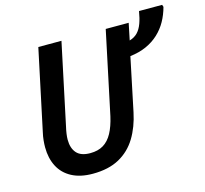

<svg xmlns="http://www.w3.org/2000/svg" viewBox="-109 -884 1088 1018"><g transform="rotate(-15 434.5 -375.0)"><path d="M279 10Q211 10 164 -15Q117 -40 93.5 -85.5Q70 -131 70 -191Q70 -208 72 -229Q74 -250 79 -271L173 -714H300L206 -270Q201 -249 198.5 -231Q196 -213 196 -199Q196 -152 219.5 -125.5Q243 -99 294 -99Q337 -99 366.5 -117Q396 -135 415.5 -171Q435 -207 447 -260L543 -714H669L650 -622Q677 -630 694 -647.5Q711 -665 721.5 -693.5Q732 -722 738 -760H865L869 -748Q858 -707 838.5 -672Q819 -637 789.5 -609.5Q760 -582 721 -564.5Q682 -547 632 -541L571 -249Q555 -172 519.5 -113.5Q484 -55 425 -22.5Q366 10 279 10Z"/></g></svg>

Font: Noto Sans Display SemiBold
Style: Italic
Weight: 600
Italic angle: -12°
Designer: Monotype Design Team
Foundry: Monotype Imaging Inc.
Version: Version 2.003